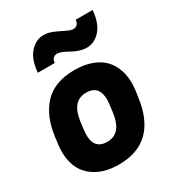

<svg xmlns="http://www.w3.org/2000/svg" viewBox="-190 -900 936 1025"><g transform="rotate(-30 278.0 -387.0)"><path d="M425.8 -772H530.8Q524.4 -693.8 488.3 -653.3Q452.1 -612.8 404.8 -612.8Q381.8 -612.8 357.7 -620.8Q333.5 -628.9 316.9 -638.9Q300.3 -648.9 281.5 -657Q262.7 -665 249 -665Q235.4 -665 225.1 -655.5Q214.8 -646 214.8 -627.9H109.9Q116.2 -706.1 152.3 -746.6Q188.5 -787.1 235.8 -787.1Q264.6 -787.1 294.9 -773.9Q325.2 -760.7 350.3 -747.8Q375.5 -734.9 392.1 -734.9Q405.8 -734.9 415.8 -744.4Q425.8 -753.9 425.8 -772ZM247.1 -123Q291.5 -123 317.1 -152.8Q342.8 -182.6 351.1 -246.1L356 -284.2Q373 -407.2 279.8 -407.2Q235.4 -407.2 209.7 -377.4Q184.1 -347.7 175.8 -284.2L170.9 -246.1Q153.8 -123 247.1 -123ZM242.2 13.2Q157.2 13.2 101.3 -20.8Q45.4 -54.7 24.2 -112.3Q2.9 -169.9 13.2 -246.1L18.1 -284.2Q33.7 -406.7 98.9 -474.9Q164.1 -543 285.2 -543Q349.1 -543 397.2 -523.7Q445.3 -504.4 472.9 -469.7Q500.5 -435.1 511.2 -387.9Q522 -340.8 514.2 -284.2L508.8 -246.1Q473.6 13.2 242.2 13.2Z"/></g></svg>

Font: Cooper Hewitt
Style: Bold Italic
Weight: 712
Designer: Village Type and Design LLC
Foundry: Cooper Hewitt Smithsonian Design Museum
Version: 1.000